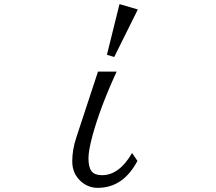

<svg xmlns="http://www.w3.org/2000/svg" viewBox="-20 -885 1040 925"><path d="M495.1 -621.1 555.7 -865.2 644 -839.4 530.3 -610.4ZM347.2 -221.2 452.1 -540H542Q462.9 -368.7 425.3 -230.5Q406.2 -159.7 406.2 -122.6Q406.2 -78.6 421.9 -59.1Q437 -41 471.2 -41Q554.7 -41 616.2 -147.9L642.1 -109.9Q573.7 20 450.7 20Q407.2 20 373 -8.3Q328.1 -46.4 328.1 -107.9Q328.1 -163.6 347.2 -221.2Z"/></svg>

Font: BIZ UDMincho
Style: Regular
Weight: 400
Monospace: yes
Designer: TypeBank Co., Ltd.
Foundry: Morisawa Inc.
Version: Version 1.06